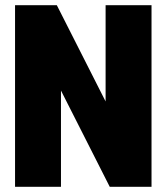

<svg xmlns="http://www.w3.org/2000/svg" viewBox="-20 -720 642 740"><path d="M38 0V-700H199L387 -329V-700H564V0H403L215 -371V0Z"/></svg>

Font: Tektur SemiCondensed ExtraBold
Style: Regular
Weight: 800
Width: 4
Designer: Adam Jagosz
Foundry: Adam Jagosz
Version: Version 1.005;gftools[0.9.30]